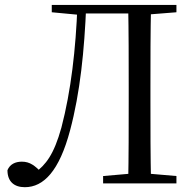

<svg xmlns="http://www.w3.org/2000/svg" viewBox="-20 -748 800 783"><path d="M10.4 -54C10.4 -7.3 37.9 15.4 81.3 15.4C158.2 15.4 221.9 -51 265.9 -216.8C306.7 -369.6 324.2 -541.6 331.7 -728H295.9C289.2 -547.7 269.5 -377 230.5 -228.1C199.6 -116.4 166.1 -75.7 122.7 -43.7V-36.4H151.7V-42.7C122.3 -72 102.8 -88.7 69.1 -88.7C42.1 -88.7 20.4 -78.1 10.4 -54ZM502.7 0H596C593.5 -111.5 593.5 -223.9 593.5 -337V-391.1C593.5 -504.5 593.5 -617 596 -728H502.7C504.9 -617.6 504.9 -504.3 504.9 -391.1V-336.8C504.9 -222.5 504.9 -110.8 502.7 0ZM400.5 0H699.5V-30.1L559.9 -42.1H538.9L400.5 -30.1ZM191.1 -698 301.5 -687.6H314.1V-728H191.1ZM550.4 -686.9H559.9L699.5 -698V-728H550.4ZM314.1 -693H550.4V-728H314.1Z"/></svg>

Font: Source Han Serif TW VF
Style: Regular
Weight: 250
Designer: Ryoko NISHIZUKA 西塚涼子 (kana & ideographs); Frank Grießhammer (Latin, Greek & Cyrillic); Wenlong ZHANG 张文龙 (bopomofo); San
Foundry: Adobe
Version: Version 2.002;hotconv 1.1.0;makeotfexe 2.6.0